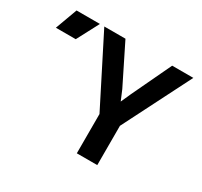

<svg xmlns="http://www.w3.org/2000/svg" viewBox="-150 -936 1201 1139"><g transform="rotate(30 450.0 -366.5)"><path d="M260 -733H405L538 -465L567 -396L598 -465L725 -733H870L635 -269V0H495V-269ZM70 -733H230L151 -583H15Z"/></g></svg>

Font: Kreadon
Style: Bold
Weight: 700
Designer: Reiya WATANABE
Foundry: StudioGnu
Version: Version 1.003; ttfautohint (v1.8.4.7-5d5b);gftools[0.9.32]